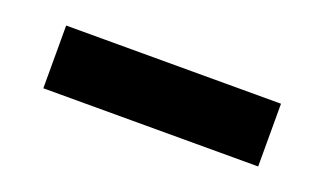

<svg xmlns="http://www.w3.org/2000/svg" viewBox="-30 -829 549 325"><g transform="rotate(20 244.5 -666.5)"><path d="M51 -610V-723H438V-610Z"/></g></svg>

Font: M PLUS 1p ExtraBold
Style: Regular
Weight: 800
Version: Version 1.062